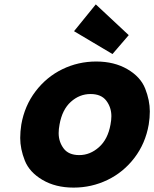

<svg xmlns="http://www.w3.org/2000/svg" viewBox="-20 -846 702 874"><path d="M315 8Q233 8 173.5 -27Q114 -62 93 -115Q72 -168 72 -218Q72 -247 77 -279Q92 -365 142 -430.5Q192 -496 264 -531Q336 -566 418 -566Q500 -566 560 -531Q620 -496 641 -442.5Q662 -389 662 -339Q662 -310 657 -279Q642 -193 592 -127.5Q542 -62 469.5 -27Q397 8 315 8ZM341 -140Q390 -140 430.5 -176Q471 -212 483 -279Q487 -300 487 -317Q487 -357 464 -387.5Q441 -418 392 -418Q342 -418 302.5 -382.5Q263 -347 251 -279Q247 -258 247 -240Q247 -201 269.5 -170.5Q292 -140 341 -140ZM317 -704 416 -826 566 -686 492 -600Z"/></svg>

Font: Fz Poppins
Style: Bold Italic
Weight: 700
Italic angle: -10°
Designer: Ninad Kale (Devanagari), Jonny Pinhorn (Latin)
Foundry: Indian Type Foundry
Version: Vit hóa bi Vntype.Com & FontZin.Com